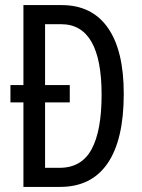

<svg xmlns="http://www.w3.org/2000/svg" viewBox="-20 -734 556 754"><path d="M222 -714Q341 -714 403.5 -625Q466 -536 466 -366Q466 -185 402.5 -92.5Q339 0 216 0H72V-332H21V-400H72V-714ZM220 -639H157V-400H254V-332H157V-75H214Q300 -75 339.5 -147.5Q379 -220 379 -362Q379 -639 220 -639Z"/></svg>

Font: Noto Sans Ethiopic ExtraCondensed
Style: Regular
Weight: 400
Width: 2
Designer: Monotype Design Team
Foundry: Monotype Imaging Inc.
Version: Version 2.102; ttfautohint (v1.8.4.7-5d5b)